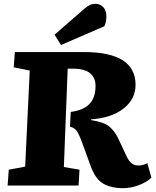

<svg xmlns="http://www.w3.org/2000/svg" viewBox="-20 -973 820 1007"><path d="M351 -386Q416 -394 448.5 -427Q481 -460 481 -522Q481 -565 452.5 -589Q424 -613 360 -613H335L315 -97L397 -83L392 0H20L26 -83L112 -99L136 -603L52 -620L58 -700H420Q691 -700 691 -528Q691 -454 629 -404.5Q567 -355 458 -347V-343Q525 -333 553.5 -309Q582 -285 600 -247L644 -153Q658 -124 673 -114.5Q688 -105 707 -105Q719 -105 729.5 -108Q740 -111 753 -117L774 -41Q749 -17 707 -1.5Q665 14 627 14Q562 14 520.5 -10.5Q479 -35 454 -106L421 -197Q401 -254 388 -278Q375 -302 347 -309ZM419 -924Q437 -940 450.5 -946.5Q464 -953 482 -953Q503 -953 520.5 -936.5Q538 -920 538 -885Q538 -875 535.5 -860.5Q533 -846 527 -835L300 -737L266 -791Z"/></svg>

Font: Literata 12pt ExtraBold
Style: Italic
Weight: 800
Italic angle: -2°
Designer: Latin by Veronika Burian and Jose Scaglione. Greek by Irene Vlachou. Cyrillic by Vera Evstafieva
Foundry: TypeTogether
Version: Version 3.002